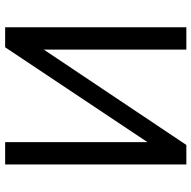

<svg xmlns="http://www.w3.org/2000/svg" viewBox="-19 -726 745 747"><g transform="rotate(-90 353.5 -352.5)"><path d="M87 0V-705H174V-126H157L543 -705H621V0H534V-580H551L163 0Z"/></g></svg>

Font: Nunito Sans 10pt SemiCondensed Medium
Style: Regular
Weight: 500
Width: 4
Designer: Vernon Adams
Foundry: Vernon Adams
Version: Version 3.101;gftools[0.9.27]